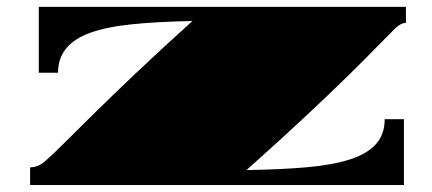

<svg xmlns="http://www.w3.org/2000/svg" viewBox="-20 -531 1241 551"><path d="M66.4 0V-50.8Q88.9 -50.8 108.9 -67.9Q128.9 -85 168.9 -125Q205.6 -161.6 253.2 -208.5Q300.8 -255.4 368.2 -319.3Q435.5 -383.3 532.2 -470.7Q432.1 -468.8 359.4 -461.4Q286.6 -454.1 239.3 -437Q146.5 -403.8 146.5 -322.3H91.3V-511.2H1145V-465.3Q1129.9 -465.3 1112.3 -447.8Q1094.7 -430.2 1059.1 -394Q1030.3 -364.3 982.9 -317.6Q935.5 -271 863.5 -203.4Q791.5 -135.7 687.5 -43Q786.1 -44.4 860.6 -51Q935.1 -57.6 984.9 -73.7Q1034.2 -89.8 1059.1 -117.7Q1084 -145.5 1084 -189H1139.2V0Z"/></svg>

Font: Asset
Style: Regular
Weight: 400
Version: Version 1.003; ttfautohint (v1.8.4.7-5d5b)